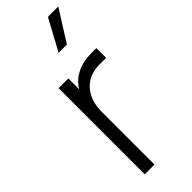

<svg xmlns="http://www.w3.org/2000/svg" viewBox="-259 -810 837 837"><g transform="rotate(-45 159.5 -392.0)"><path d="M68 -531H128V-464Q148 -499 186.5 -518.5Q225 -538 274 -538H308V-478H267Q203 -478 165.5 -436.5Q128 -395 128 -325V0H68ZM255 -784H319L228 -640H177Z"/></g></svg>

Font: BLUETTI 2.0 Extralight
Style: Roman
Weight: 200
Designer: Stijn de Vries
Foundry: tokotype
Version: Version 2.005;October 31, 2023;FontCreator 14.0.0.2814 64-bi